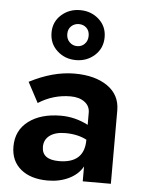

<svg xmlns="http://www.w3.org/2000/svg" viewBox="-54 -797 634 850"><g transform="rotate(5 263.0 -372.0)"><path d="M156 -137Q156 -80 232 -80Q345 -80 345 -184V-185Q305 -206 250 -206Q206 -206 181 -187.5Q156 -169 156 -137ZM116 -328 68 -418Q172 -472 268 -472Q359 -472 414.5 -433.5Q470 -395 470 -326V0H345V-66Q325 -30 283.5 -10Q242 10 190 10Q114 10 70 -26.5Q26 -63 26 -127Q26 -199 80.5 -240Q135 -281 224 -281Q287 -281 345 -251V-305Q345 -335 321 -352.5Q297 -370 259 -370Q182 -370 116 -328ZM150 -644Q150 -692 184.5 -723Q219 -754 268 -754Q317 -754 351.5 -723Q386 -692 386 -644Q386 -595 351.5 -563.5Q317 -532 268 -532Q219 -532 184.5 -563.5Q150 -595 150 -644ZM234 -679Q220 -666 220 -644Q220 -622 234 -608Q248 -594 268 -594Q288 -594 301.5 -608Q315 -622 315 -644Q315 -666 301.5 -679Q288 -692 268 -692Q248 -692 234 -679Z"/></g></svg>

Font: Renner*
Style: Semi
Weight: 600
Version: Version 003.000 ; ttfautohint (v0.97) -l 8 -r 50 -G 200 -x 1